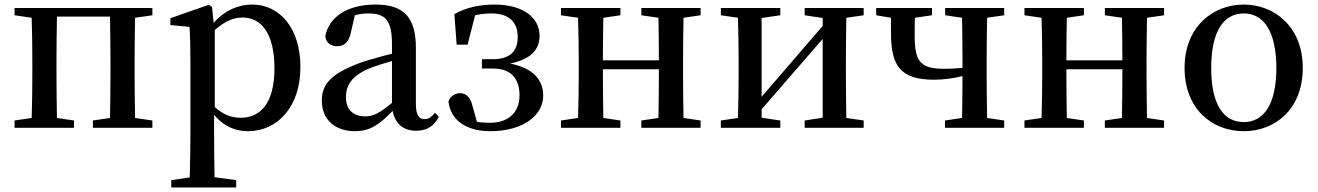

<svg xmlns="http://www.w3.org/2000/svg" viewBox="-20 -561 5786 843"><path d="M649 -494V-526H44V-494L119 -483C121 -427 122 -349 122 -294V-232C122 -178 121 -99 119 -43L44 -32V0H305V-32L230 -43C229 -99 228 -178 228 -232V-294C228 -350 229 -432 230 -488H463C464 -432 465 -350 465 -294V-232C465 -178 464 -99 463 -43L388 -32V0H649V-32L573 -43C572 -99 571 -178 571 -232V-294C571 -349 572 -427 573 -483Z M923 -429C975 -475 1013 -484 1045 -484C1129 -484 1185 -412 1185 -261C1185 -104 1121 -44 1037 -44C997 -44 961 -57 923 -91ZM911 -530 897 -540 728 -481V-451L812 -443C815 -397 816 -358 816 -295V24C816 85 815 152 813 218L732 230V262H1017V230L922 217C921 150 920 82 920 23V-57C966 -2 1018 15 1069 15C1199 15 1299 -93 1299 -266C1299 -439 1207 -541 1087 -541C1027 -541 969 -517 918 -461Z M1701 -109C1645 -64 1620 -50 1584 -50C1534 -50 1499 -76 1499 -135C1499 -185 1522 -229 1610 -264C1631 -272 1665 -283 1701 -293ZM1890 -66C1873 -46 1862 -38 1844 -38C1821 -38 1806 -54 1806 -104V-350C1806 -487 1751 -541 1629 -541C1506 -541 1425 -488 1408 -402C1412 -373 1431 -358 1461 -358C1492 -358 1513 -378 1521 -420L1538 -494C1560 -500 1579 -502 1597 -502C1672 -502 1701 -473 1701 -366V-325C1659 -315 1615 -302 1581 -292C1435 -242 1393 -193 1393 -119C1393 -33 1455 15 1537 15C1607 15 1646 -15 1704 -74C1714 -20 1750 13 1806 13C1851 13 1883 -3 1907 -48Z M1985 -365H2033L2066 -494C2087 -499 2111 -502 2138 -502C2211 -502 2253 -467 2253 -400C2254 -336 2219 -301 2142 -301H2096V-260H2146C2231 -260 2261 -207 2261 -143C2261 -64 2209 -22 2132 -22C2110 -22 2091 -23 2074 -26L2055 -94C2047 -131 2027 -151 2002 -152C1980 -152 1958 -141 1949 -116C1958 -32 2029 15 2132 15C2279 15 2365 -56 2365 -141C2365 -211 2320 -262 2220 -282C2311 -301 2349 -343 2349 -404C2349 -486 2273 -541 2152 -541C2084 -541 2024 -527 1975 -499Z M3056 -494V-526H2796V-494L2871 -483C2872 -429 2873 -353 2873 -296H2627C2627 -353 2628 -429 2629 -483L2704 -494V-526H2443V-494L2518 -483C2520 -427 2521 -349 2521 -294V-232C2521 -178 2520 -99 2518 -43L2443 -32V0H2704V-32L2629 -43C2628 -99 2627 -180 2627 -257H2873C2873 -180 2872 -99 2871 -43L2796 -32V0H3056V-32L2981 -43C2980 -99 2979 -178 2979 -232V-294C2979 -349 2980 -427 2981 -483Z M3772 -494V-526H3513V-494L3592 -482V-447L3324 -136V-482L3406 -494V-526H3145V-494L3220 -483C3222 -427 3223 -349 3223 -294V-232C3223 -178 3222 -99 3220 -43L3145 -32V0H3406V-32L3324 -44V-81L3592 -390V-44L3513 -32V0H3772V-32L3696 -43C3695 -99 3694 -178 3694 -232V-294C3694 -349 3695 -427 3696 -483Z M4389 -494V-526H4130V-494L4204 -483C4205 -427 4206 -349 4206 -294V-263C4178 -260 4151 -259 4125 -259C4018 -259 3996 -293 3996 -407C3996 -433 3996 -458 3997 -483L4072 -494V-526H3827V-494L3892 -483V-414C3892 -270 3936 -211 4081 -211C4125 -211 4166 -217 4206 -227C4206 -172 4205 -97 4204 -43L4129 -32V0H4389V-32L4314 -43C4313 -99 4312 -178 4312 -232V-294C4312 -349 4313 -427 4314 -483Z M5091 -494V-526H4831V-494L4906 -483C4907 -429 4908 -353 4908 -296H4662C4662 -353 4663 -429 4664 -483L4739 -494V-526H4478V-494L4553 -483C4555 -427 4556 -349 4556 -294V-232C4556 -178 4555 -99 4553 -43L4478 -32V0H4739V-32L4664 -43C4663 -99 4662 -180 4662 -257H4908C4908 -180 4907 -99 4906 -43L4831 -32V0H5091V-32L5016 -43C5015 -99 5014 -178 5014 -232V-294C5014 -349 5015 -427 5016 -483Z M5441 15C5579 15 5700 -82 5700 -263C5700 -444 5575 -541 5441 -541C5305 -541 5181 -443 5181 -263C5181 -83 5301 15 5441 15ZM5441 -25C5350 -25 5298 -105 5298 -262C5298 -420 5350 -502 5441 -502C5530 -502 5584 -420 5584 -262C5584 -105 5530 -25 5441 -25Z"/></svg>

Font: Source Han Serif CN SemiBold
Style: Regular
Weight: 600
Designer: Ryoko NISHIZUKA 西塚涼子 (kana & ideographs); Frank Grießhammer (Latin, Greek & Cyrillic); Wenlong ZHANG 张文龙 (bopomofo); San
Foundry: Adobe Systems Incorporated
Version: Version 1.000;PS 1;hotconv 16.6.53;makeotf.lib2.5.65590